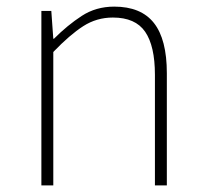

<svg xmlns="http://www.w3.org/2000/svg" viewBox="-20 -560 620 580"><path d="M105 0V-527H135L141 -443H143Q184 -484 227 -512Q270 -540 325 -540Q406 -540 445 -490.5Q484 -441 484 -339V0H448V-334Q448 -421 418.5 -464Q389 -507 321 -507Q272 -507 231.5 -481Q191 -455 141 -403V0Z"/></svg>

Font: Noto Sans SC Thin Thin
Style: Regular
Weight: 250
Version: Version 2.004-H2;hotconv 1.0.118;makeotfexe 2.5.65603